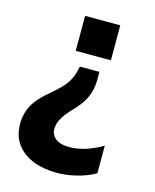

<svg xmlns="http://www.w3.org/2000/svg" viewBox="-108 -581 689 854"><g transform="rotate(15 236.5 -153.5)"><path d="M339 -507V-346H177V-507ZM235 200Q174 200 126 181Q78 162 50 124.5Q22 87 22 31Q22 -17 43.5 -56Q65 -95 119 -139Q167 -179 185 -207.5Q203 -236 208 -263L213 -283H303V-246Q303 -202 286 -164.5Q269 -127 228 -86Q199 -55 187 -32Q175 -9 175 14Q175 42 197 58.5Q219 75 259 75Q298 75 337 62Q376 49 411 28V155Q375 176 327.5 188Q280 200 235 200Z"/></g></svg>

Font: Mulish ExtraBold
Style: Regular
Weight: 800
Designer: Vernon Adams
Foundry: Vernon Adams
Version: Version 3.603; ttfautohint (v1.8.3)